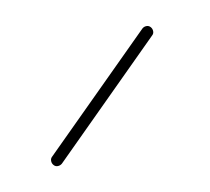

<svg xmlns="http://www.w3.org/2000/svg" viewBox="-30 -133 299 274"><g transform="rotate(5 119.0 4.5)"><path d="M55.2 108.4Q58.1 110.4 61.5 109.4Q64.9 108.4 66.9 105.5L179.2 -87.9Q181.2 -90.8 180.2 -94.2Q179.2 -97.7 176.3 -99.6Q173.3 -101.6 169.9 -100.6Q166.5 -99.6 164.6 -96.7L52.2 96.7Q50.3 99.6 51.3 103Q52.2 106.4 55.2 108.4Z"/></g></svg>

Font: Mikhak VF
Style: Regular
Weight: 100
Designer: Amin Abedi
Version: Version 3.001